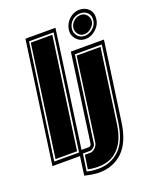

<svg xmlns="http://www.w3.org/2000/svg" viewBox="-174 -752 739 938"><g transform="rotate(-20 196.0 -282.5)"><path d="M-28 0 61 -630H217L129 0ZM-12 -18H117L201 -612H73ZM-2 -27 79 -603H191L110 -27ZM177 108Q148 108 102 97L119 -26H171Q175 -26 179 -29.5Q183 -33 184 -36L248 -495H420L363 -89Q349 14 299.5 61Q250 108 177 108ZM179 89Q244 89 289 46.5Q334 4 347 -89L402 -476H262L200 -36Q199 -25 189 -16Q179 -7 169 -7H133L120 82Q147 89 179 89ZM129 74 140 2H168Q181 2 193.5 -10Q206 -22 208 -36L268 -467H392L339 -89Q329 -15 298.5 24.5Q268 64 224.5 74.5Q181 85 129 74ZM337 -528Q308 -528 289.5 -549.5Q271 -571 275 -599Q280 -630 303 -651.5Q326 -673 357 -673Q386 -673 405 -653.5Q424 -634 419 -599Q415 -571 390.5 -549.5Q366 -528 337 -528ZM339 -544Q362 -544 381 -560.5Q400 -577 403 -599Q407 -625 392.5 -640Q378 -655 355 -655Q331 -655 312.5 -639Q294 -623 291 -599Q288 -577 301.5 -560.5Q315 -544 339 -544ZM340 -552Q319 -552 308 -567Q297 -582 299 -599Q301 -618 317 -632.5Q333 -647 354 -647Q373 -647 385 -632.5Q397 -618 395 -599Q393 -582 376 -567Q359 -552 340 -552Z"/></g></svg>

Font: Alumni Sans Collegiate One
Style: Italic
Weight: 400
Italic angle: -8°
Designer: Robert E. Leuschke
Foundry: Robert E. Leuschke
Version: Version 1.100